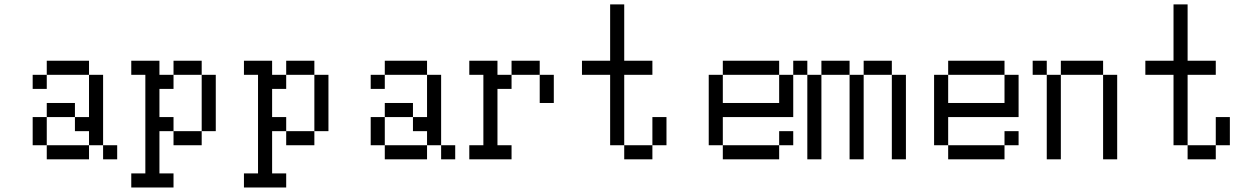

<svg xmlns="http://www.w3.org/2000/svg" viewBox="-20 -832 5540 852"><path d="M187.5 -187.5H375V-125H187.5V-187.5H125V-312.5H187.5ZM437.5 -187.5H500V-125H437.5V-187.5H375V-250H312.5V-312.5H375V-500H437.5ZM187.5 -375H312.5V-312.5H187.5ZM125 -500H187.5V-437.5H125ZM187.5 -562.5H375V-500H187.5Z M562.5 -62.5H625V-500H562.5V-562.5H687.5V-500H750V-437.5H687.5V-312.5H750V-250H687.5V-62.5H750V0H562.5ZM750 -250H875V-187.5H750ZM875 -500H937.5V-250H875ZM750 -562.5H875V-500H750Z M1062.5 -62.5H1125V-500H1062.5V-562.5H1187.5V-500H1250V-437.5H1187.5V-312.5H1250V-250H1187.5V-62.5H1250V0H1062.5ZM1250 -250H1375V-187.5H1250ZM1375 -500H1437.5V-250H1375ZM1250 -562.5H1375V-500H1250Z M1687.5 -187.5H1875V-125H1687.5V-187.5H1625V-312.5H1687.5ZM1937.5 -187.5H2000V-125H1937.5V-187.5H1875V-250H1812.5V-312.5H1875V-500H1937.5ZM1687.5 -375H1812.5V-312.5H1687.5ZM1625 -500H1687.5V-437.5H1625ZM1687.5 -562.5H1875V-500H1687.5Z M2062.5 -187.5H2125V-500H2062.5V-562.5H2187.5V-500H2250V-437.5H2187.5V-187.5H2250V-125H2062.5ZM2375 -500H2437.5V-375H2375ZM2250 -562.5H2375V-500H2250Z M2750 -187.5H2875V-125H2750V-187.5H2687.5V-500H2562.5V-562.5H2687.5V-812.5H2750V-562.5H2875V-500H2750ZM2875 -312.5H2937.5V-187.5H2875Z M3187.5 -187.5H3437.5V-125H3187.5V-187.5H3125V-500H3187.5V-375H3437.5V-500H3500V-312.5H3187.5ZM3437.5 -250H3500V-187.5H3437.5ZM3187.5 -562.5H3437.5V-500H3187.5Z M3562.5 -500H3625V-125H3562.5ZM3750 -500H3812.5V-125H3750ZM3937.5 -500H4000V-125H3937.5ZM3500 -562.5H3562.5V-500H3500ZM3625 -562.5H3750V-500H3625ZM3812.5 -562.5H3937.5V-500H3812.5Z M4187.5 -187.5H4437.5V-125H4187.5V-187.5H4125V-500H4187.5V-375H4437.5V-500H4500V-312.5H4187.5ZM4437.5 -250H4500V-187.5H4437.5ZM4187.5 -562.5H4437.5V-500H4187.5Z M4625 -500H4687.5V-125H4625ZM4875 -500H4937.5V-125H4875ZM4562.5 -562.5H4625V-500H4562.5ZM4687.5 -562.5H4875V-500H4687.5Z M5250 -187.5H5375V-125H5250V-187.5H5187.5V-500H5062.5V-562.5H5187.5V-812.5H5250V-562.5H5375V-500H5250ZM5375 -312.5H5437.5V-187.5H5375Z"/></svg>

Font: HE신이문
Style: regular
Weight: 500
Monospace: yes
Designer: Taeyun An (WindowsTiger)
Version: v1.1